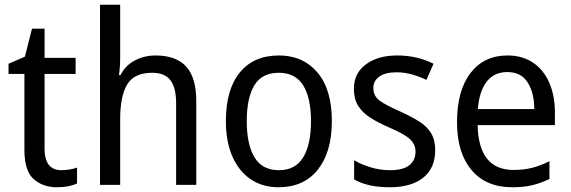

<svg xmlns="http://www.w3.org/2000/svg" viewBox="-20 -780 2407 810"><path d="M239 -62Q256 -62 274 -65Q292 -68 305 -73V-6Q271 10 220 10Q161 10 122 -24.5Q83 -59 83 -148V-468H16V-511L85 -541L115 -659H168V-536H299V-468H168V-153Q168 -62 239 -62Z M487 -540Q487 -498 482 -463H488Q509 -504 549 -525Q589 -546 636 -546Q723 -546 765.5 -499Q808 -452 808 -355V0H723V-345Q723 -410 699 -441.5Q675 -473 622 -473Q546 -473 516.5 -423.5Q487 -374 487 -278V0H402V-760H487Z M1380 -269Q1380 -139 1321 -64.5Q1262 10 1155 10Q1088 10 1038 -23.5Q988 -57 960.5 -119.5Q933 -182 933 -269Q933 -402 991.5 -474Q1050 -546 1157 -546Q1258 -546 1319 -474.5Q1380 -403 1380 -269ZM1021 -269Q1021 -171 1053.5 -116.5Q1086 -62 1157 -62Q1226 -62 1259 -116Q1292 -170 1292 -269Q1292 -367 1259 -420Q1226 -473 1156 -473Q1085 -473 1053 -420Q1021 -367 1021 -269Z M1816 -147Q1816 -70 1765 -30Q1714 10 1625 10Q1576 10 1539 1.5Q1502 -7 1474 -23V-104Q1502 -87 1542.5 -74.5Q1583 -62 1625 -62Q1681 -62 1707 -83Q1733 -104 1733 -140Q1733 -171 1709.5 -193Q1686 -215 1620 -243Q1574 -263 1541.5 -284Q1509 -305 1491 -333.5Q1473 -362 1473 -405Q1473 -471 1523.5 -508.5Q1574 -546 1656 -546Q1699 -546 1737 -537Q1775 -528 1809 -511L1779 -443Q1750 -457 1718 -466Q1686 -475 1652 -475Q1606 -475 1580.5 -457Q1555 -439 1555 -409Q1555 -375 1581.5 -355.5Q1608 -336 1674 -307Q1718 -287 1750 -266.5Q1782 -246 1799 -217.5Q1816 -189 1816 -147Z M2121 -546Q2184 -546 2229 -515.5Q2274 -485 2297.5 -430.5Q2321 -376 2321 -306V-252H1995Q1999 -63 2147 -63Q2190 -63 2225 -72Q2260 -81 2298 -100V-25Q2261 -7 2224.5 1.5Q2188 10 2141 10Q2030 10 1969 -63Q1908 -136 1908 -264Q1908 -398 1965 -472Q2022 -546 2121 -546ZM2120 -476Q2065 -476 2033.5 -436Q2002 -396 1996 -320H2234Q2234 -387 2206.5 -431.5Q2179 -476 2120 -476Z"/></svg>

Font: Noto Sans Sinhala UI SemiCondensed
Style: Regular
Weight: 400
Width: 4
Designer: Jelle Bosma - Monotype Design Team
Foundry: Monotype Imaging Inc.
Version: Version 2.006; ttfautohint (v1.8.4.7-5d5b)